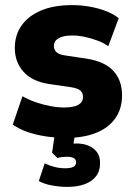

<svg xmlns="http://www.w3.org/2000/svg" viewBox="-20 -529 520 752"><path d="M241 11Q198 11 158.5 5Q119 -1 86.5 -12.5Q54 -24 30 -41L68 -152Q93 -138 120.5 -128.5Q148 -119 177 -113.5Q206 -108 231 -108Q269 -108 287 -118.5Q305 -129 305 -149Q305 -166 294.5 -174.5Q284 -183 261 -187L172 -200Q106 -210 72 -248Q38 -286 38 -341Q38 -391 64 -428.5Q90 -466 140 -487.5Q190 -509 262 -509Q298 -509 331.5 -503Q365 -497 394 -486Q423 -475 445 -458L404 -348Q386 -361 362 -370Q338 -379 312.5 -384.5Q287 -390 264 -390Q227 -390 209 -379Q191 -368 191 -349Q191 -334 201.5 -324.5Q212 -315 234 -312L321 -299Q390 -288 424 -251.5Q458 -215 458 -155Q458 -103 431.5 -65.5Q405 -28 356 -8.5Q307 11 241 11ZM244 203Q216 203 184.5 197.5Q153 192 132 180L155 111Q172 119 192.5 124.5Q213 130 235 130Q257 130 267.5 124.5Q278 119 278 107Q278 95 268.5 90Q259 85 242 85Q235 85 224.5 86Q214 87 205 90L184 69L197 -20H276L264 60L227 42Q237 37 251 35Q265 33 280 33Q306 33 326.5 41.5Q347 50 359.5 66.5Q372 83 372 110Q372 141 356 161.5Q340 182 311.5 192.5Q283 203 244 203Z"/></svg>

Font: Nunito Sans 10pt SemiCondensed Black
Style: Regular
Weight: 900
Width: 4
Designer: Vernon Adams
Foundry: Vernon Adams
Version: Version 3.101;gftools[0.9.27]